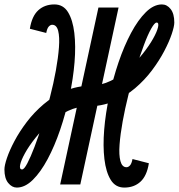

<svg xmlns="http://www.w3.org/2000/svg" viewBox="-85 -834 808 868"><path d="M328 -447 310 -353Q265 -353 222 -332.5Q179 -312 141.5 -279.5Q104 -247 75 -210.5Q46 -174 28 -141.5Q10 -109 6 -88.5Q2 -68 15 -68Q24 -68 38.5 -95.5Q53 -123 71 -170Q89 -217 107 -275Q125 -333 141 -395Q157 -457 167.5 -515Q178 -573 181.5 -620Q185 -667 178 -694.5Q171 -722 151 -722Q143 -722 135.5 -714Q128 -706 124 -685L50 -704Q59 -761 88 -787.5Q117 -814 161 -814Q201 -814 222.5 -779Q244 -744 251 -685Q258 -626 252 -552.5Q246 -479 229 -400Q212 -321 187 -247.5Q162 -174 130.5 -115Q99 -56 63.5 -21Q28 14 -9 14Q-31 14 -48 -7Q-65 -28 -65 -68Q-65 -86 -53.5 -120Q-42 -154 -19.5 -196.5Q3 -239 36 -282.5Q69 -326 112.5 -363Q156 -400 210 -423Q264 -446 328 -447ZM310 -353 328 -447Q373 -448 415.5 -468.5Q458 -489 494.5 -521.5Q531 -554 560 -590.5Q589 -627 607 -659Q625 -691 629.5 -711.5Q634 -732 623 -732Q614 -732 598.5 -704.5Q583 -677 565.5 -630Q548 -583 529.5 -525Q511 -467 495.5 -405Q480 -343 469.5 -285Q459 -227 455.5 -180Q452 -133 459.5 -105.5Q467 -78 487 -78Q495 -78 502.5 -86Q510 -94 514 -115L588 -96Q579 -39 550 -12.5Q521 14 477 14Q437 14 415.5 -21Q394 -56 387 -115Q380 -174 386 -247.5Q392 -321 409 -400Q426 -479 451 -552.5Q476 -626 507.5 -685Q539 -744 574.5 -779Q610 -814 647 -814Q670 -814 686.5 -793Q703 -772 703 -732Q703 -715 691.5 -680.5Q680 -646 657.5 -603Q635 -560 602 -516Q569 -472 525.5 -435Q482 -398 428 -375.5Q374 -353 310 -353ZM187 0 360 -800H451L278 0Z"/></svg>

Font: Victor Mono Thin
Style: Italic
Weight: 100
Italic angle: -12°
Monospace: yes
Designer: Rune Bjørnerås
Version: Version 1.561;gftools[0.9.30]